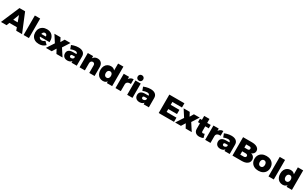

<svg xmlns="http://www.w3.org/2000/svg" viewBox="507 -3558 10098 6322"><g transform="rotate(30 5556.0 -397.0)"><path d="M291 -701H505L794 0H572L392 -493L206 0H-8ZM183 -264H588V-112H183Z M852 -742H1054V0H852Z M1511 -322Q1512 -350 1502 -370.5Q1492 -391 1473 -402.5Q1454 -414 1429 -414Q1399 -414 1378.5 -396.5Q1358 -379 1347 -349Q1336 -319 1336 -281Q1336 -237 1350.5 -206Q1365 -175 1390.5 -158.5Q1416 -142 1450 -142Q1516 -142 1570 -194L1675 -91Q1633 -44 1571.5 -18.5Q1510 7 1433 7Q1342 7 1276.5 -27.5Q1211 -62 1175.5 -124.5Q1140 -187 1140 -270Q1140 -355 1176 -418Q1212 -481 1276.5 -516Q1341 -551 1427 -551Q1523 -551 1588 -510.5Q1653 -470 1684.5 -396.5Q1716 -323 1710 -223H1309V-322Z M1710 -544H1942L2017 -403L2101 -544H2321L2151 -279L2333 0H2101L2017 -154L1921 0H1699L1881 -278Z M2583 -228Q2553 -228 2537.5 -215.5Q2522 -203 2522 -177Q2522 -152 2538 -137.5Q2554 -123 2583 -123Q2604 -123 2622 -130Q2640 -137 2654 -149.5Q2668 -162 2675 -179L2700 -107Q2680 -52 2633 -21.5Q2586 9 2516 9Q2458 9 2417 -12.5Q2376 -34 2354 -72.5Q2332 -111 2332 -162Q2332 -241 2386 -283.5Q2440 -326 2542 -327H2693V-228ZM2675 -329Q2675 -363 2651 -382Q2627 -401 2581 -401Q2548 -401 2505 -391Q2462 -381 2417 -362L2367 -496Q2412 -514 2456 -527Q2500 -540 2543.5 -546Q2587 -552 2629 -552Q2744 -552 2808.5 -500Q2873 -448 2873 -353V0H2675Z M3349 -287Q3349 -328 3327.5 -351.5Q3306 -375 3271 -375Q3230 -374 3206 -345Q3182 -316 3182 -269H3136Q3136 -358 3162.5 -422Q3189 -486 3238 -519Q3287 -552 3355 -552Q3413 -552 3457.5 -527Q3502 -502 3526.5 -455Q3551 -408 3551 -345V0H3349ZM2980 -544H3182V0H2980Z M3863 -551Q3930 -551 3978 -517Q4026 -483 4053 -421Q4080 -359 4080 -274Q4080 -188 4054 -125Q4028 -62 3980.5 -27.5Q3933 7 3868 7Q3792 7 3735.5 -27.5Q3679 -62 3647.5 -126Q3616 -190 3616 -275Q3616 -359 3646.5 -420.5Q3677 -482 3733 -516.5Q3789 -551 3863 -551ZM3919 -391Q3889 -391 3866.5 -376Q3844 -361 3832 -333.5Q3820 -306 3820 -270Q3820 -233 3832 -206Q3844 -179 3866.5 -163.5Q3889 -148 3919 -148Q3949 -148 3971 -163.5Q3993 -179 4005 -206Q4017 -233 4017 -270Q4017 -306 4005 -333.5Q3993 -361 3971 -376Q3949 -391 3919 -391ZM4017 -742H4219V0H4017Z M4719 -370Q4667 -377 4628.5 -365Q4590 -353 4569 -326.5Q4548 -300 4548 -260L4502 -269Q4502 -356 4528.5 -420Q4555 -484 4604 -518Q4653 -552 4719 -552ZM4346 -544H4548V0H4346Z M4790 -544H4992V0H4790ZM4892 -803Q4938 -803 4967 -773.5Q4996 -744 4996 -699Q4996 -653 4967 -624Q4938 -595 4892 -595Q4847 -595 4817.5 -624Q4788 -653 4788 -699Q4788 -744 4817.5 -773.5Q4847 -803 4892 -803Z M5324 -228Q5294 -228 5278.5 -215.5Q5263 -203 5263 -177Q5263 -152 5279 -137.5Q5295 -123 5324 -123Q5345 -123 5363 -130Q5381 -137 5395 -149.5Q5409 -162 5416 -179L5441 -107Q5421 -52 5374 -21.5Q5327 9 5257 9Q5199 9 5158 -12.5Q5117 -34 5095 -72.5Q5073 -111 5073 -162Q5073 -241 5127 -283.5Q5181 -326 5283 -327H5434V-228ZM5416 -329Q5416 -363 5392 -382Q5368 -401 5322 -401Q5289 -401 5246 -391Q5203 -381 5158 -362L5108 -496Q5153 -514 5197 -527Q5241 -540 5284.5 -546Q5328 -552 5370 -552Q5485 -552 5549.5 -500Q5614 -448 5614 -353V0H5416Z M5989 -701H6562V-541H6197V-431H6528V-271H6197V-160H6572V0H5989Z M6623 -544H6855L6930 -403L7014 -544H7234L7064 -279L7246 0H7014L6930 -154L6834 0H6612L6794 -278Z M7535 -201Q7535 -175 7547.5 -162Q7560 -149 7581 -149Q7593 -149 7609 -153.5Q7625 -158 7643 -165L7679 -26Q7651 -10 7610.5 -0.5Q7570 9 7528 9Q7470 9 7426.5 -12Q7383 -33 7358.5 -73.5Q7334 -114 7334 -170V-667H7535ZM7259 -516H7669V-387H7259Z M8129 -370Q8077 -377 8038.5 -365Q8000 -353 7979 -326.5Q7958 -300 7958 -260L7912 -269Q7912 -356 7938.5 -420Q7965 -484 8014 -518Q8063 -552 8129 -552ZM7756 -544H7958V0H7756Z M8398 -228Q8368 -228 8352.5 -215.5Q8337 -203 8337 -177Q8337 -152 8353 -137.5Q8369 -123 8398 -123Q8419 -123 8437 -130Q8455 -137 8469 -149.5Q8483 -162 8490 -179L8515 -107Q8495 -52 8448 -21.5Q8401 9 8331 9Q8273 9 8232 -12.5Q8191 -34 8169 -72.5Q8147 -111 8147 -162Q8147 -241 8201 -283.5Q8255 -326 8357 -327H8508V-228ZM8490 -329Q8490 -363 8466 -382Q8442 -401 8396 -401Q8363 -401 8320 -391Q8277 -381 8232 -362L8182 -496Q8227 -514 8271 -527Q8315 -540 8358.5 -546Q8402 -552 8444 -552Q8559 -552 8623.5 -500Q8688 -448 8688 -353V0H8490Z M9137 -701Q9220 -701 9280 -679Q9340 -657 9373 -617.5Q9406 -578 9406 -524Q9406 -471 9374 -430Q9342 -389 9287 -373Q9352 -359 9390 -311Q9428 -263 9428 -196Q9428 -136 9394 -92Q9360 -48 9298.5 -24Q9237 0 9152 0H8793V-701ZM9126 -426Q9156 -426 9174.5 -442.5Q9193 -459 9193 -487Q9193 -515 9174.5 -530Q9156 -545 9126 -545H9000V-426ZM9126 -156Q9165 -155 9189 -173Q9213 -191 9213 -222Q9213 -250 9189 -267Q9165 -284 9126 -283H9000V-156Z M9776 -551Q9867 -551 9935 -516.5Q10003 -482 10040.5 -419.5Q10078 -357 10078 -272Q10078 -188 10040.5 -125Q10003 -62 9935 -27.5Q9867 7 9776 7Q9684 7 9616 -27.5Q9548 -62 9510.5 -125Q9473 -188 9473 -272Q9473 -357 9510.5 -419.5Q9548 -482 9616 -516.5Q9684 -551 9776 -551ZM9776 -391Q9746 -391 9723.5 -376Q9701 -361 9689 -333.5Q9677 -306 9677 -270Q9677 -233 9689 -206Q9701 -179 9723.5 -164Q9746 -149 9776 -149Q9806 -149 9828 -164Q9850 -179 9862 -206Q9874 -233 9874 -270Q9874 -306 9862 -333.5Q9850 -361 9828 -376Q9806 -391 9776 -391Z M10163 -742H10365V0H10163Z M10698 -551Q10765 -551 10813 -517Q10861 -483 10888 -421Q10915 -359 10915 -274Q10915 -188 10889 -125Q10863 -62 10815.5 -27.5Q10768 7 10703 7Q10627 7 10570.5 -27.5Q10514 -62 10482.5 -126Q10451 -190 10451 -275Q10451 -359 10481.5 -420.5Q10512 -482 10568 -516.5Q10624 -551 10698 -551ZM10754 -391Q10724 -391 10701.5 -376Q10679 -361 10667 -333.5Q10655 -306 10655 -270Q10655 -233 10667 -206Q10679 -179 10701.5 -163.5Q10724 -148 10754 -148Q10784 -148 10806 -163.5Q10828 -179 10840 -206Q10852 -233 10852 -270Q10852 -306 10840 -333.5Q10828 -361 10806 -376Q10784 -391 10754 -391ZM10852 -742H11054V0H10852Z"/></g></svg>

Font: Alexandria ExtraBold
Style: Regular
Weight: 800
Designer: Mohamed Gaber
Foundry: Kief Type Foundry
Version: Version 5.100